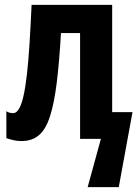

<svg xmlns="http://www.w3.org/2000/svg" viewBox="-20 -567 569 784"><path d="M438 -109H521L465 197H338L392 0H307V-432H229Q222 -312 211.5 -228Q201 -144 184 -91.5Q167 -39 139 -15Q111 9 68 9Q51 9 35.5 5.5Q20 2 6 -3V-113Q11 -109 18.5 -107Q26 -105 34 -105Q47 -105 57.5 -122.5Q68 -140 76 -175.5Q84 -211 90 -264Q96 -317 100.5 -388Q105 -459 109 -547H438Z"/></svg>

Font: Noto Sans Display ExtraCondensed
Style: Bold
Weight: 700
Width: 2
Designer: Monotype Design Team
Foundry: Monotype Imaging Inc.
Version: Version 2.003